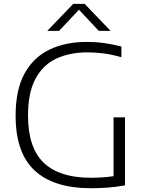

<svg xmlns="http://www.w3.org/2000/svg" viewBox="-20 -965 752 990"><path d="M448.5 5.5Q257.5 5.5 159 -85.5Q60.5 -176.5 60.5 -368.5Q60.5 -502.5 107 -586.5Q153.5 -670.5 236.2 -709.8Q319 -749 428 -749Q473 -749 516.2 -743Q559.5 -737 606 -725V-670Q554.5 -684.5 512.5 -689.8Q470.5 -695 431.5 -695Q339.5 -695 270.5 -662.8Q201.5 -630.5 163 -559Q124.5 -487.5 124.5 -369.5Q124.5 -202.5 205.8 -125.5Q287 -48.5 446.5 -48.5Q512 -48.5 565.5 -56.5V-360H624.5V-9Q573 -0.5 532.5 2.5Q492 5.5 448.5 5.5ZM224 -806 357.5 -945H416.5L550 -806H489L387 -915L285 -806Z"/></svg>

Font: Encode Sans SemiExpanded SemiExpanded Light
Style: Regular
Weight: 300
Width: 6
Designer: Multiple Designers
Foundry: Impallari Type
Version: Version 3.000; ttfautohint (v1.8.3) -l 8 -r 50 -G 200 -x 14 